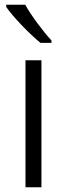

<svg xmlns="http://www.w3.org/2000/svg" viewBox="-20 -786 281 806"><path d="M86 -766H6V-757C33 -717 102 -645 150 -606H196V-616C161 -654 110 -722 86 -766ZM154 0V-533H87V0Z"/></svg>

Font: Noto Sans Thaana Light
Style: Regular
Weight: 300
Designer: David Williams
Foundry: Google Inc.
Version: Version 3.001